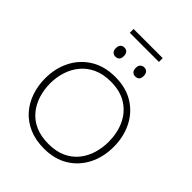

<svg xmlns="http://www.w3.org/2000/svg" viewBox="-288 -1225 1394 1394"><g transform="rotate(45 409.0 -528.0)"><path d="M412.5 9.5Q325 9.5 258.5 -19.5Q192 -48.5 147.2 -99.2Q102.5 -150 79.8 -216.5Q57 -283 57 -357.5Q57 -461.5 99.5 -544.8Q142 -628 221.2 -676.8Q300.5 -725.5 410.5 -725.5Q522 -725.5 600.5 -676Q679 -626.5 720.2 -543.2Q761.5 -460 761.5 -358Q761.5 -252.5 719 -169.5Q676.5 -86.5 598.5 -38.5Q520.5 9.5 412.5 9.5ZM410.5 -37.5Q489 -37.5 545.5 -63.8Q602 -90 638.5 -135.5Q675 -181 692.2 -238.2Q709.5 -295.5 709.5 -358Q709.5 -447 676.2 -519.8Q643 -592.5 576.5 -635.5Q510 -678.5 410.5 -678.5Q333.5 -678.5 276.8 -652.2Q220 -626 182.8 -581Q145.5 -536 127 -478.2Q108.5 -420.5 108.5 -358Q108.5 -294.5 126.5 -236.8Q144.5 -179 181.2 -134Q218 -89 275 -63.2Q332 -37.5 410.5 -37.5ZM509.5 -829.5Q491.5 -829.5 480 -841.2Q468.5 -853 468.5 -876Q468.5 -899.5 480.2 -911.2Q492 -923 510.5 -923Q529 -923 540.2 -910.8Q551.5 -898.5 551.5 -876Q551.5 -829.5 509.5 -829.5ZM305.5 -829.5Q288 -829.5 276.5 -841.2Q265 -853 265 -876Q265 -899.5 276.5 -911.2Q288 -923 306.5 -923Q325.5 -923 336.5 -910.8Q347.5 -898.5 347.5 -876Q347.5 -829.5 305.5 -829.5ZM258 -1026V-1065H557V-1026Z"/></g></svg>

Font: Heraclito ExtraLight
Style: Regular
Weight: 200
Designer: Kostas Bartsokas (font) & Cristiano Sobral (main changes)
Foundry: Kostas Bartsokas (font) & Cristiano Sobral (main changes)
Version: Version 1.00;July 8, 2020;FontCreator 13.0.0.2655 64-bit